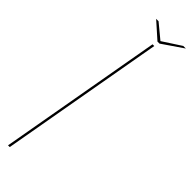

<svg xmlns="http://www.w3.org/2000/svg" viewBox="-299 -873 868 868"><g transform="rotate(45 135.0 -439.0)"><path d="M11.5 0H22.5L161.5 -785H150.5ZM157.5 -809.5H170.5L270.5 -878H254L165.5 -820.5L96 -878H80.5Z"/></g></svg>

Font: Anybody Thin
Style: Italic
Weight: 100
Italic angle: -10°
Designer: Tyler Finck
Foundry: Etcetera Type Company
Version: Version 1.114;gftools[0.9.25]